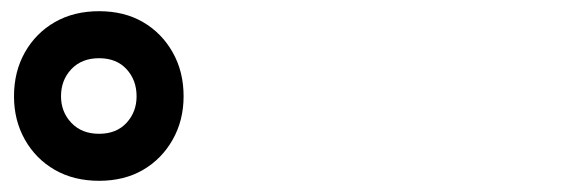

<svg xmlns="http://www.w3.org/2000/svg" viewBox="-20 -875 1040 343"><path d="M157 -552Q112 -552 78 -571.5Q44 -591 24.5 -625.5Q5 -660 5 -703Q5 -747 24.5 -781.5Q44 -816 78 -835.5Q112 -855 157 -855Q202 -855 235.5 -835.5Q269 -816 288.5 -781.5Q308 -747 308 -703Q308 -660 288.5 -625.5Q269 -591 235.5 -571.5Q202 -552 157 -552ZM157 -636Q188 -636 206 -655.5Q224 -675 224 -703Q224 -732 206 -751.5Q188 -771 157 -771Q126 -771 107.5 -751.5Q89 -732 89 -703Q89 -675 107.5 -655.5Q126 -636 157 -636Z"/></svg>

Font: Murecho Thin ExtraBold
Style: Regular
Weight: 800
Version: Version 1.010